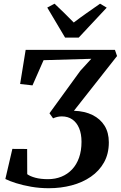

<svg xmlns="http://www.w3.org/2000/svg" viewBox="-20 -1013 654 1040"><path d="M244.5 6.5Q194.5 6.5 148.8 -1.5Q103 -9.5 66.8 -21Q30.5 -32.5 9 -43.5L47 -206.5L127 -206L127.5 -69.5Q143 -58 171.8 -50.2Q200.5 -42.5 240 -42.5Q279.5 -42.5 312.8 -56Q346 -69.5 370.5 -95.5Q395 -121.5 408.2 -159Q421.5 -196.5 421.5 -245Q421.5 -288 408.5 -318.8Q395.5 -349.5 371.8 -366Q348 -382.5 315 -382.5Q301 -382.5 289.2 -379.5Q277.5 -376.5 267.5 -372L248 -399.5L415 -629.5L474.5 -694.5L216 -687L156 -550.5L89 -558L119 -743H602.5L614 -709.5L380.5 -413Q439 -411 481.2 -390Q523.5 -369 546.5 -331.8Q569.5 -294.5 569.5 -242Q569.5 -180 543.5 -133.5Q517.5 -87 472.2 -55.8Q427 -24.5 368.2 -9Q309.5 6.5 244.5 6.5ZM332.5 -809.5 236 -972 275.5 -993Q302 -968 328.2 -942.5Q354.5 -917 379.5 -891Q413.5 -917 449.5 -942.2Q485.5 -967.5 522 -993L558 -971.5L406.5 -809.5Z"/></svg>

Font: Merriweather 48pt SemiBold
Style: Italic
Weight: 600
Italic angle: -7.8°
Designer: Eben Sorkin
Foundry: Eben Sorkin
Version: Version 2.101